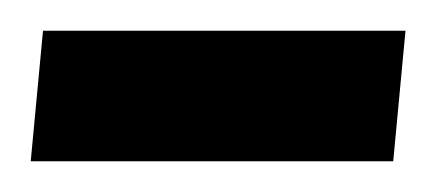

<svg xmlns="http://www.w3.org/2000/svg" viewBox="-20 -708 284 125"><path d="M0 -603 8 -688H244L236 -603Z"/></svg>

Font: Acme
Style: Regular
Weight: 400
Designer: Juan Pablo del Peral
Foundry: Juan Pablo del Peral
Version: Version 1.002